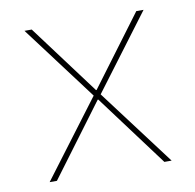

<svg xmlns="http://www.w3.org/2000/svg" viewBox="-64 -585 661 651"><g transform="rotate(-10 266.0 -260.0)"><path d="M265 -280H267L446 -520H471L278 -263L476 0H451L267 -247H265L81 0H56L254 -263L61 -520H86Z"/></g></svg>

Font: M PLUS 1p Thin
Style: Regular
Weight: 250
Version: Version 1.062